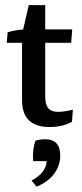

<svg xmlns="http://www.w3.org/2000/svg" viewBox="-20 -481 314 736"><path d="M169.9 5.9Q64.5 5.9 64.5 -97.2V-333.5L68.8 -368.2L90.3 -461.4H153.3V-111.8Q153.3 -80.6 165 -66.4Q176.8 -52.2 203.1 -52.2Q225.1 -52.2 259.3 -60.5L255.9 -14.2Q220.2 5.9 169.9 5.9ZM5.9 -316.9 9.3 -357.4Q36.6 -365.2 68.8 -368.2H256.8L252.9 -316.9ZM120.1 234.4 101.1 211.4Q134.8 192.9 148.9 169.4Q160.6 150.4 160.6 116.7L182.6 136.7H106.9Q104 91.8 115.7 58.6Q123.5 55.7 134 54.2Q144.5 52.7 152.8 52.7Q210.9 52.7 210.9 115.2Q210.9 154.3 186.8 186Q162.6 217.8 120.1 234.4Z"/></svg>

Font: Markazi Text Medium
Style: Regular
Weight: 500
Designer: Borna Izadpanah (Arabic designer), Fiona Ross (Arabic design director) and Florian Runge (Latin designer)
Foundry: Borna Izadpanah and Florian Runge
Version: Version 1.001